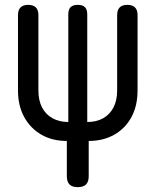

<svg xmlns="http://www.w3.org/2000/svg" viewBox="-20 -580 640 790"><path d="M300 190Q277 190 266 179Q255 168 255 145V0Q195 0 150 -26Q105 -52 79.5 -98.5Q54 -145 54 -208V-518Q54 -539 64.5 -549.5Q75 -560 96 -560Q117 -560 127.5 -549.5Q138 -539 138 -518V-208Q138 -167 153 -138Q168 -109 196 -93.5Q224 -78 261 -78V-521Q261 -541 270.5 -550.5Q280 -560 300 -560Q320 -560 329.5 -550.5Q339 -541 339 -521V-78Q377 -78 404.5 -93.5Q432 -109 447 -138Q462 -167 462 -208V-518Q462 -539 472.5 -549.5Q483 -560 504 -560Q525 -560 535.5 -549.5Q546 -539 546 -518V-208Q546 -145 521 -98.5Q496 -52 450.5 -26Q405 0 345 0V145Q345 168 334 179Q323 190 300 190Z"/></svg>

Font: Maple Mono NL
Style: Regular
Weight: 400
Monospace: yes
Designer: subframe7536
Version: Version 7.000